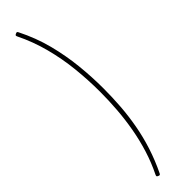

<svg xmlns="http://www.w3.org/2000/svg" viewBox="-513 -1444 1483 1483"><g transform="rotate(-45 228.0 -702.5)"><path d="M123 54Q167 -35 196 -128.5Q225 -222 242 -317.5Q259 -413 266.5 -510Q274 -607 274 -703Q274 -831 260.5 -960Q247 -1089 214 -1215Q181 -1341 123 -1459Q119 -1468 121 -1472Q123 -1476 132 -1480Q141 -1484 145 -1483Q149 -1482 153 -1474Q217 -1347 250.5 -1217.5Q284 -1088 297.5 -958.5Q311 -829 311 -702Q311 -607 304 -511Q297 -415 279.5 -318Q262 -221 231 -124.5Q200 -28 153 69Q149 76 145 77.5Q141 79 132 75Q123 71 121 67Q119 63 123 54Z"/></g></svg>

Font: Playwrite BE WAL Thin
Style: Regular
Weight: 250
Version: Version 1.002